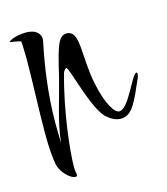

<svg xmlns="http://www.w3.org/2000/svg" viewBox="-83 -511 555 639"><g transform="rotate(-15 194.0 -191.5)"><path d="M99 62C104 62 106 60 106 55C106 51 103 45 103 28C103 -22 117 -156 151 -278C154 -291 161 -296 164 -296C173 -296 209 -140 250 -106C265 -93 281 -86 296 -86C336 -86 352 -128 385 -203C387 -209 388 -213 388 -216C388 -219 387 -221 385 -221C369 -221 331 -111 297 -111C282 -111 258 -144 242 -220C221 -320 242 -407 194 -407C167 -407 157 -379 133 -275C113 -195 90 -133 82 -58V-67C82 -82 81 -101 81 -126C81 -231 97 -330 112 -401C113 -404 113 -408 113 -411C113 -423 104 -445 64 -445C25 -445 4 -431 4 -428C2 -428 39 -423 42 -420C43 -404 44 -382 44 -358C44 -287 39 -182 39 -105C39 -57 42 -17 47 6C56 39 86 62 99 62Z"/></g></svg>

Font: Comforter
Style: Regular
Weight: 400
Designer: Robert E. Leuschke
Foundry: Robert E. Leuschke
Version: Version 1.013; ttfautohint (v1.8.3)